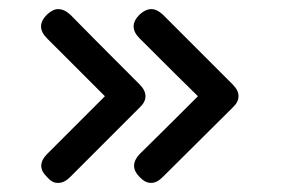

<svg xmlns="http://www.w3.org/2000/svg" viewBox="-20 -403 665 421"><path d="M337 -371C328.3 -379 320 -383 312 -383C303.3 -383 294.7 -379 286 -371C277.3 -362.3 273 -353.7 273 -345C273 -336.3 277.3 -327.7 286 -319C350 -255 392.7 -212.7 414 -192C357.3 -135.3 314.7 -93 286 -65C270 -47.7 270 -31 286 -15C294 -6.3 302.3 -2 311 -2H312C320 -2 328.3 -6.3 337 -15C405 -82.3 456 -133 490 -167C498.7 -175 503 -183.3 503 -192C503 -200.7 498.7 -209.3 490 -218ZM134 -371C125.3 -379 116.3 -383 107 -383C99.7 -383 91.7 -379 83 -371C74.3 -362.3 70 -353.7 70 -345C70 -336.3 74.3 -327.7 83 -319L210 -192L83 -65C66.3 -47.7 66.3 -31 83 -15C90.3 -6.3 98 -2 106 -2H108C116.7 -2 125.3 -6.3 134 -15L286 -167C294.7 -175 299 -183.3 299 -192C299 -200.7 294.7 -209.3 286 -218C210 -294 159.3 -345 134 -371Z"/></svg>

Font: Semi-Coder
Style: Regular
Weight: 400
Version: 0.1000